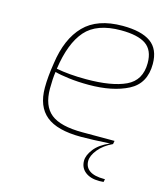

<svg xmlns="http://www.w3.org/2000/svg" viewBox="-109 -624 767 890"><g transform="rotate(15 275.0 -179.5)"><path d="M124 -254Q119 -220 119 -173Q119 -90 165 -53Q211 -16 317 -16H471L468 0Q425 20 401 50Q377 80 377 105Q377 135 400 151Q423 167 469 167H474L471 181Q463 182 450 182Q408 182 383 162.5Q358 143 358 109Q358 83 381.5 52.5Q405 22 454 1Q367 6 315 6Q201 6 148 -37.5Q95 -81 95 -171Q95 -223 106 -291Q123 -412 186 -476.5Q249 -541 370 -541Q460 -541 505 -509Q550 -477 550 -406Q550 -312 476 -274Q402 -236 287 -236Q236 -236 192 -241.5Q148 -247 124 -254ZM126 -270Q188 -258 269 -258Q392 -258 459 -289.5Q526 -321 526 -404Q526 -466 487.5 -492.5Q449 -519 368 -519Q252 -519 198 -457.5Q144 -396 126 -270Z"/></g></svg>

Font: Exo Thin
Style: Italic
Weight: 250
Italic angle: -9°
Designer: Natanael Gama
Foundry: Natanael Gama
Version: Version 1.500; ttfautohint (v1.6)